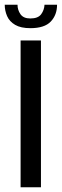

<svg xmlns="http://www.w3.org/2000/svg" viewBox="-42 -791 261 811"><path d="M45 -620H131V0H45ZM86 -672Q46 -672 22 -686Q-2 -700 -12 -723Q-22 -746 -22 -771H32Q32 -749 44.5 -731Q57 -713 86 -713Q119 -713 132 -731Q145 -749 146 -771H199Q199 -728 172.5 -700Q146 -672 86 -672Z"/></svg>

Font: Smooch Sans Thin SemiBold
Style: Regular
Weight: 600
Version: Version 1.010